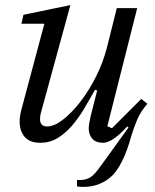

<svg xmlns="http://www.w3.org/2000/svg" viewBox="-20 -548 609 753"><path d="M306 185Q298 185 292.5 184.5Q287 184 282 183V158H292Q309 158 321.5 153.5Q334 149 344 140Q354 131 363 119Q372 107 383 92L484 -48L479 -52Q450 -20 426 -4Q402 12 385 12Q355 12 341.5 -4.5Q328 -21 328 -44Q328 -55 331 -70Q334 -85 336 -94L361 -193L353 -196Q331 -157 308.5 -119.5Q286 -82 260.5 -53Q235 -24 205 -6Q175 12 138 12Q96 12 76.5 -11.5Q57 -35 57 -71Q57 -93 65 -122L154 -455H64L72 -490L256 -528L140 -104Q137 -92 137 -81Q137 -52 165 -52Q192 -52 226 -78Q260 -104 294 -147.5Q328 -191 356.5 -247.5Q385 -304 400 -364L438 -516H518L401 -53L419 -45L534 -160L558 -141Q532 -111 519 -81Q506 -51 495 -15Q479 44 459.5 82.5Q440 121 422 139Q401 160 372 172.5Q343 185 306 185Z"/></svg>

Font: IBM Plex Serif
Style: Italic
Weight: 400
Italic angle: -14°
Designer: Mike Abbink, Paul van der Laan, Pieter van Rosmalen
Foundry: Bold Monday
Version: Version 3.001